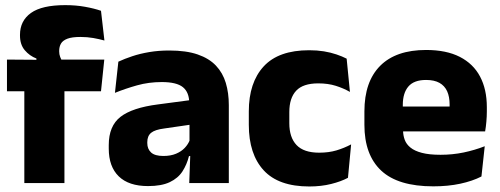

<svg xmlns="http://www.w3.org/2000/svg" viewBox="-20 -696 1902 730"><path d="M228 -676.5Q268.5 -676.5 303.2 -670.2Q338 -664 364 -655L377 -542Q357 -547.5 334.5 -551.5Q312 -555.5 285.5 -555.5Q254 -555.5 236.2 -548.8Q218.5 -542 211.8 -530.2Q205 -518.5 205 -502V-501Q205 -489 208.8 -479.5Q212.5 -470 217.5 -461.5L118.5 -458V-473.5Q92.5 -483.5 74.2 -505Q56 -526.5 56 -561V-563.5Q56 -617 97.8 -646.8Q139.5 -676.5 228 -676.5ZM72.5 0V-426.5H225V0ZM6.5 -349V-469.5L138.5 -468.5L196.5 -469.5H376.5L364 -349Z M699.5 0 704 -123 700.5 -130.5V-284L699.5 -304Q699.5 -345 675.5 -364.5Q651.5 -384 595 -384Q545.5 -384 501 -371.5Q456.5 -359 417 -343L430 -461.5Q453.5 -472.5 482.8 -482.2Q512 -492 547.5 -498Q583 -504 623.5 -504Q688 -504 731.5 -489Q775 -474 801 -446.5Q827 -419 838.5 -380.8Q850 -342.5 850 -296.5V0ZM543 11.5Q469.5 11.5 431.5 -25.5Q393.5 -62.5 393.5 -131V-144.5Q393.5 -217 438.2 -251.8Q483 -286.5 580.5 -299L712.5 -316.5L721.5 -224.5L604.5 -207.5Q569 -203 554.5 -191Q540 -179 540 -155.5V-152Q540 -129.5 554.5 -116.2Q569 -103 601 -103Q629 -103 649.2 -111.5Q669.5 -120 682.5 -133.8Q695.5 -147.5 702 -164.5L723.5 -102.5H698.5Q690.5 -70.5 673.8 -44.5Q657 -18.5 625.5 -3.5Q594 11.5 543 11.5Z M1156 13Q1039 13 982.5 -48.5Q926 -110 926 -221.5V-272.5Q926 -382 982.5 -443.5Q1039 -505 1155.5 -505Q1185.5 -505 1211.5 -500.8Q1237.5 -496.5 1259.5 -489Q1281.5 -481.5 1298 -473L1310.5 -346.5Q1286 -360.5 1256.5 -369.8Q1227 -379 1190 -379Q1132 -379 1106 -351Q1080 -323 1080 -270V-227.5Q1080 -173.5 1107.5 -144.5Q1135 -115.5 1193.5 -115.5Q1230 -115.5 1259.2 -124.2Q1288.5 -133 1315 -147L1303 -20Q1277 -6 1239 3.5Q1201 13 1156 13Z M1627.5 12.5Q1493.5 12.5 1429.5 -47.2Q1365.5 -107 1365.5 -221.5V-272.5Q1365.5 -385.5 1425.5 -445.8Q1485.5 -506 1600 -506Q1677 -506 1728.2 -479.8Q1779.5 -453.5 1805.2 -405Q1831 -356.5 1831 -288.5V-272Q1831 -253 1829.2 -233.2Q1827.5 -213.5 1824.5 -196.5H1686.5Q1688.5 -225.5 1689 -251.2Q1689.5 -277 1689.5 -298Q1689.5 -328.5 1680 -349.2Q1670.5 -370 1650.8 -381Q1631 -392 1600 -392Q1554 -392 1532.8 -367.2Q1511.5 -342.5 1511.5 -297V-252L1512.5 -235.5V-200.5Q1512.5 -181.5 1518.8 -164.5Q1525 -147.5 1540.8 -134.8Q1556.5 -122 1584.2 -114.8Q1612 -107.5 1655 -107.5Q1700.5 -107.5 1742.5 -116.2Q1784.5 -125 1823 -140L1810.5 -25Q1776.5 -7.5 1730 2.5Q1683.5 12.5 1627.5 12.5ZM1446.5 -196.5V-291H1793.5V-196.5Z"/></svg>

Font: Anek Bangla
Style: Bold
Weight: 700
Designer: Sulekha Rajkumar (Bangla), Yesha Goshar (Latin)
Foundry: Ek Type
Version: Version 1.003